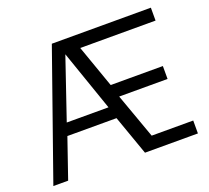

<svg xmlns="http://www.w3.org/2000/svg" viewBox="-115 -808 1035 951"><g transform="rotate(-20 402.5 -332.5)"><path d="M495 0 421 -209H162L90 0H12L246 -665H768V-597H371L450 -373H725V-305H470L555 -68H774V0ZM291 -593 182 -273H402Z"/></g></svg>

Font: BreeCF
Style: Light
Weight: 300
Designer: Veronika Burian, Jos Scaglione
Foundry: TypeTogether
Version: Version 0.0.2